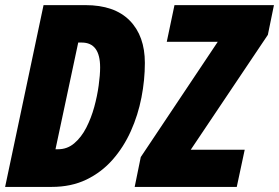

<svg xmlns="http://www.w3.org/2000/svg" viewBox="-25 -734 1096 754"><path d="M-4.9 0 146 -713.9H310.1Q424.8 -713.9 484.4 -653.3Q543.9 -592.8 543.9 -486.8Q543.9 -419.9 530.5 -351.1Q517.1 -282.2 489 -219.5Q460.9 -156.7 417.5 -107.2Q374 -57.6 314.5 -28.8Q254.9 0 178.2 0ZM192.9 -147.9H203.1Q239.3 -147.9 266.8 -171.4Q294.4 -194.8 313.7 -232.4Q333 -270 345 -313.5Q356.9 -356.9 362.5 -398.2Q368.2 -439.5 368.2 -469.2Q368.2 -566.9 295.9 -566.9H282.2ZM503.9 0 527.8 -117.2 830.1 -569.8H629.9L660.2 -713.9H1050.8L1026.9 -597.2L724.1 -146H936L904.8 0Z"/></svg>

Font: Open Sans Condensed ExtraBold
Style: Italic
Weight: 800
Width: 3
Italic angle: -12°
Designer: Monotype Design Team
Foundry: Monotype Imaging Inc.
Version: Version 3.003; ttfautohint (v1.8.4)